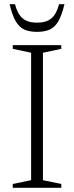

<svg xmlns="http://www.w3.org/2000/svg" viewBox="-20 -890 351 910"><path d="M270.5 -18V0H40.5V-18L127.5 -36V-640L40.5 -658.5V-676H270.5V-658.5L183.5 -640V-36ZM155.5 -782.5Q198.5 -782.5 223 -802.5Q247.5 -822.5 260 -870H285.5Q273 -818 256.8 -789.8Q240.5 -761.5 216.2 -750.2Q192 -739 155.5 -739Q119 -739 94.8 -750.2Q70.5 -761.5 54.2 -789.8Q38 -818 25.5 -870H51Q63.5 -822.5 88 -802.5Q112.5 -782.5 155.5 -782.5Z"/></svg>

Font: Newsreader 16pt 16pt Light
Style: Regular
Weight: 300
Version: Version 1.003